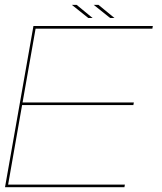

<svg xmlns="http://www.w3.org/2000/svg" viewBox="-20 -784 678 804"><path d="M1 0 120 -675H620L618 -664H129L74.5 -355H540.5L538.5 -344H72.5L14 -11H503L501 0ZM441.5 -708.5 372.5 -763.5H392.5L459.5 -708.5ZM350 -708.5 281 -763.5H301L368 -708.5Z"/></svg>

Font: Anybody ExtraExpanded Thin
Style: Italic
Weight: 100
Width: 8
Italic angle: -10°
Designer: Tyler Finck
Foundry: Etcetera Type Company
Version: Version 1.010; ttfautohint (v1.8.3) -l 8 -r 50 -G 200 -x 14 